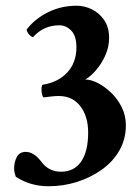

<svg xmlns="http://www.w3.org/2000/svg" viewBox="-20 -647 485 671"><path d="M149.4 3.9Q85.9 3.9 35.2 -29.3Q29.3 -45.9 29.3 -57.6Q29.3 -80.1 38.6 -98.1Q47.9 -116.2 70.3 -116.2Q98.6 -116.2 125 -81.1Q150.4 -46.9 193.4 -46.9Q239.3 -46.9 263.7 -82.5Q288.1 -118.2 288.1 -183.6Q288.1 -240.2 260.7 -275.9Q233.4 -311.5 185.5 -311.5Q174.8 -311.5 161.1 -310.1Q147.5 -308.6 131.8 -306.6Q125 -314.5 125 -335.9Q125 -343.8 127.9 -350.6Q183.6 -359.4 215.3 -394Q247.1 -428.7 247.1 -481.4Q247.1 -521.5 229 -540Q210.9 -558.6 187.5 -558.6Q132.8 -558.6 95.7 -517.6Q88.9 -517.6 81.1 -527.3Q73.2 -537.1 73.2 -543.9Q101.6 -581.1 147.5 -604Q193.4 -627 248 -627Q275.4 -627 301.3 -614.3Q327.1 -601.6 344.2 -576.7Q361.3 -551.8 361.3 -514.6Q361.3 -483.4 348.6 -454.6Q335.9 -425.8 316.9 -403.3Q297.9 -380.9 278.3 -369.1Q297.9 -369.1 321.8 -356.9Q345.7 -344.7 368.2 -323.2Q390.6 -301.8 405.3 -272.5Q419.9 -243.2 419.9 -209Q419.9 -161.1 397.5 -121.6Q375 -82 335.9 -54.2Q296.9 -26.4 249 -11.2Q201.2 3.9 149.4 3.9Z"/></svg>

Font: Crimson Text
Style: Bold
Weight: 700
Designer: Sebastian Kosch
Foundry: Sebastian Kosch
Version: Version 1.100